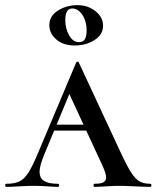

<svg xmlns="http://www.w3.org/2000/svg" viewBox="-28 -727 609 747"><path d="M183 -242H366L373 -219H168ZM557 0Q537 0 495 -2Q453 -4 435 -4Q418 -4 386 -2Q354 0 340 0Q336 0 336 -6Q336 -12 340 -12Q364 -12 374.5 -18Q385 -24 385 -37Q385 -51 370 -84L235 -376L272 -434L143 -123Q126 -81 126 -59Q126 -34 143.5 -23Q161 -12 197 -12Q202 -12 202 -6Q202 0 197 0Q183 0 157 -2Q129 -4 105 -4Q80 -4 46 -2Q16 0 -3 0Q-8 0 -8 -6Q-8 -12 -3 -12Q28 -12 47 -21Q66 -30 82 -54.5Q98 -79 120 -132L268 -483Q270 -487 274 -487Q278 -487 279 -483L440 -137Q465 -83 481.5 -57Q498 -31 514.5 -21.5Q531 -12 557 -12Q561 -12 561 -6Q561 0 557 0ZM164 -629Q164 -665 197.5 -686Q231 -707 273 -707Q314 -707 343.5 -683.5Q373 -660 373 -627Q373 -592 339.5 -571Q306 -550 263 -550Q218 -550 191 -573.5Q164 -597 164 -629ZM309 -609Q309 -644 292.5 -669Q276 -694 253 -694Q226 -694 226 -649Q226 -616 241 -589.5Q256 -563 279 -563Q295 -563 302 -574Q309 -585 309 -609Z"/></svg>

Font: Cormorant SC SemiBold
Style: Regular
Weight: 600
Designer: Christian Thalmann (Catharsis Fonts)
Foundry: Catharsis Fonts
Version: Version 4.000